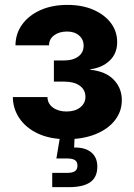

<svg xmlns="http://www.w3.org/2000/svg" viewBox="-20 -564 551 788"><path d="M254.4 7.3Q185.1 7.3 135.7 -15.9Q86.4 -39.1 59.8 -78.4Q33.2 -117.7 32.7 -165.5H174.8Q175.3 -138.7 197.3 -122.6Q219.2 -106.4 252.9 -106.4Q288.1 -106.4 309.3 -123.3Q330.6 -140.1 330.6 -166.5Q330.6 -195.3 307.4 -212.2Q284.2 -229 244.1 -229H201.2V-315.9H244.1Q279.3 -315.9 301.3 -332Q323.2 -348.1 323.2 -376.5Q323.2 -401.9 304.7 -418.2Q286.1 -434.6 254.9 -434.6Q223.6 -434.6 202.6 -419.4Q181.6 -404.3 181.2 -377.9H43.5Q43.9 -426.3 71 -463.6Q98.1 -501 146 -522.5Q193.8 -543.9 256.8 -543.9Q317.4 -543.9 363.3 -523.9Q409.2 -503.9 435.1 -469.5Q460.9 -435.1 460.9 -391.1Q460.9 -344.2 429.7 -314.9Q398.4 -285.6 350.6 -279.8V-277.8Q414.6 -271 447.3 -236.3Q480 -201.7 480 -152.8Q480 -106.4 451.4 -70.1Q422.9 -33.7 371.8 -13.2Q320.8 7.3 254.4 7.3ZM194.3 204.1V145.5H254.9Q277.8 145.5 287.8 138.4Q297.9 131.3 297.9 115.7Q297.9 100.1 287.8 93.3Q277.8 86.4 254.9 86.4H211.4L229.5 -21.5H286.1V0L284.2 41.5Q329.6 40.5 354.5 61.3Q379.4 82 379.4 119.6Q379.4 163.6 350.3 183.8Q321.3 204.1 262.7 204.1Z"/></svg>

Font: Inter 20pt
Style: Bold
Weight: 700
Version: Version 4.001;git-66647c0bb